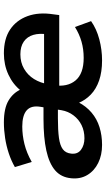

<svg xmlns="http://www.w3.org/2000/svg" viewBox="207 -756 558 1013"><g transform="rotate(-90 486.5 -249.0)"><path d="M229 10Q175 10 133.5 -10.5Q92 -31 70 -68Q48 -105 53 -153Q58 -206 94.5 -237.5Q131 -269 199 -284Q267 -299 366 -299H448L438 -223H369Q306 -223 266 -217.5Q226 -212 206 -197Q186 -182 183 -153Q179 -119 203.5 -101Q228 -83 264 -83Q302 -83 333 -98Q364 -113 385 -141Q406 -169 412 -204L430 -315Q438 -364 411.5 -387.5Q385 -411 326 -411Q280 -411 233.5 -399.5Q187 -388 139 -361L112 -450Q145 -469 184 -482Q223 -495 265 -501.5Q307 -508 348 -508Q422 -508 463 -483.5Q504 -459 522 -418H515Q548 -460 599.5 -484Q651 -508 712 -508Q789 -508 838 -475Q887 -442 908.5 -383Q930 -324 918 -247L914 -216H518L529 -296H831L812 -276Q819 -320 809.5 -352.5Q800 -385 774 -403Q748 -421 707 -421Q664 -421 630.5 -401.5Q597 -382 576.5 -349Q556 -316 549 -273L544 -246Q533 -173 569 -130Q605 -87 688 -87Q734 -87 774 -98.5Q814 -110 851 -133L882 -48Q841 -19 786 -4.5Q731 10 675 10Q614 10 569 -5.5Q524 -21 494.5 -49.5Q465 -78 450 -115H454Q433 -74 399.5 -45.5Q366 -17 322.5 -3.5Q279 10 229 10Z"/></g></svg>

Font: Nunito Sans 8pt
Style: Bold Italic
Weight: 700
Italic angle: -9°
Version: Version 3.101;gftools[0.9.27]